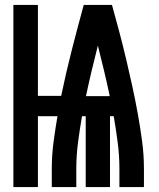

<svg xmlns="http://www.w3.org/2000/svg" viewBox="-20 -755 640 775"><path d="M34 0V-735H133V-368H227Q246 -460 269.5 -552Q293 -644 318 -735H432Q447 -681 461.5 -626.5Q476 -572 489 -517Q502 -462 514 -407Q526 -352 536 -297Q546 -242 553.5 -186Q561 -130 561 -74V0H462V-74Q462 -127 455 -180.5Q448 -234 439 -286H424V0H326V-286H311Q302 -234 295 -180.5Q288 -127 288 -74V0H189V-74Q189 -127 196 -180.5Q203 -234 212 -286H133V0ZM327 -367H423Q412 -419 400 -469.5Q388 -520 375 -571Q362 -520 350 -469.5Q338 -419 327 -367Z"/></svg>

Font: Iosevka Curly Heavy Extended
Style: Regular
Weight: 900
Width: 7
Monospace: yes
Designer: Belleve Invis
Foundry: Belleve Invis
Version: Version 11.1.0; ttfautohint (v1.8.3)